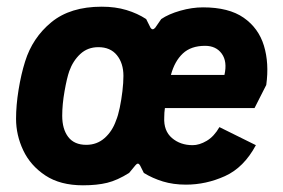

<svg xmlns="http://www.w3.org/2000/svg" viewBox="-20 -542 846 574"><path d="M228 12Q160 12 115.5 -17.5Q71 -47 49.5 -92.5Q28 -138 28 -187Q28 -227 35.5 -273.5Q43 -320 55 -358Q77 -429 133.5 -475.5Q190 -522 284 -522Q325 -522 358 -512Q391 -502 417 -485L430 -459Q436 -450 444 -459L462 -485Q484 -500 519 -510Q554 -520 587 -520Q664 -520 708.5 -489Q753 -458 769 -405.5Q785 -353 776 -288L741 -219H473Q472 -212 471.5 -205.5Q471 -199 471 -191Q469 -151 494 -129.5Q519 -108 556 -108Q576 -108 598 -121Q620 -134 636 -162L745 -108Q709 -41 652.5 -15.5Q596 10 536 10Q498 10 467 0.5Q436 -9 410 -25L399 -47Q393 -58 385 -48L366 -25Q331 -3 300.5 4.5Q270 12 228 12ZM491 -318H651Q660 -358 643 -381.5Q626 -405 593 -405Q551 -405 526.5 -382Q502 -359 491 -318ZM238 -109Q270 -109 293 -129.5Q316 -150 327 -182Q333 -196 338 -220Q343 -244 346 -269.5Q349 -295 349 -315Q349 -353 329.5 -377Q310 -401 274 -401Q242 -401 220 -380.5Q198 -360 187 -329Q180 -309 173 -269.5Q166 -230 166 -196Q166 -156 184 -132.5Q202 -109 238 -109Z"/></svg>

Font: Finlandica
Style: Bold Italic
Weight: 700
Italic angle: -8°
Designer: Niklas Ekholm, Juho Hiilivirta, Jaakko Suomalainen
Foundry: Helsinki Type Studio
Version: Version 1.064; ttfautohint (v1.8.4.7-5d5b)